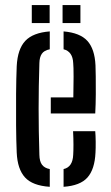

<svg xmlns="http://www.w3.org/2000/svg" viewBox="-20 -731 437 758"><path d="M46 -128.5Q44 -174.5 43.5 -236Q43 -297.5 43.5 -360Q44 -422.5 46 -470Q49.5 -537.5 80 -569.8Q110.5 -602 176.5 -607V-536.5Q154 -532 145 -518.5Q136 -505 135.5 -482Q132.5 -390 132.5 -302.2Q132.5 -214.5 135.5 -119.5Q136 -94 145.8 -80.8Q155.5 -67.5 176.5 -63.5V6.5Q108.5 2 78.8 -30.5Q49 -63 46 -128.5ZM180.5 -283V-346.5H269.5Q270.5 -388 270.5 -428.2Q270.5 -468.5 269 -482Q267 -527.5 231 -536.5V-607Q296 -601.5 325 -569.5Q354 -537.5 357 -473Q357.5 -461.5 358 -430Q358.5 -398.5 358.2 -358.8Q358 -319 356 -283ZM231 6.5V-63.5Q267 -71.5 269 -120Q270 -135 270 -159.8Q270 -184.5 268.5 -213H356Q357.5 -197 357.8 -171Q358 -145 357 -128.5Q354 -62.5 325.2 -30.2Q296.5 2 231 6.5ZM227 -640V-711H297.5V-640ZM105.5 -640V-711H176V-640Z"/></svg>

Font: Big Shoulders Stencil Text Medium
Style: Regular
Weight: 500
Designer: Patric King
Foundry: XO Type Co
Version: Version 1.000